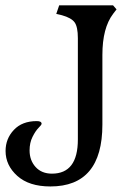

<svg xmlns="http://www.w3.org/2000/svg" viewBox="-38 -670 482 703"><path d="M336.9 -213.9V-468.8Q336.9 -567.4 376 -619.1L388.7 -635.7L376 -650.4H178.7L168 -619.1L188.5 -614.3Q223.6 -604.5 235.4 -587.9Q247.1 -571.3 247.1 -530.3V-159.2Q247.1 -34.2 152.3 -34.2Q114.3 -34.2 92.3 -58.6Q70.3 -83 70.3 -119.1Q70.3 -147.5 81.1 -168.9Q91.8 -190.4 103 -201.7Q114.3 -212.9 114.3 -216.8Q114.3 -226.6 96.7 -226.6Q43 -226.6 12.7 -194.3Q-17.6 -162.1 -17.6 -117.2Q-17.6 -64.5 25.4 -25.9Q68.4 12.7 146.5 12.7Q336.9 12.7 336.9 -213.9Z"/></svg>

Font: Kurale
Style: Regular
Weight: 400
Version: 1.0; ttfautohint (v1.3)